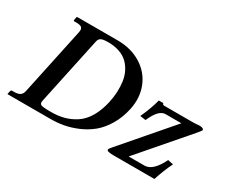

<svg xmlns="http://www.w3.org/2000/svg" viewBox="-108 -933 1427 1220"><g transform="rotate(30 606.0 -323.0)"><path d="M908.7 -445.8Q910.6 -433.6 923.3 -434.1H1127.4Q1138.2 -434.1 1150.1 -434.8Q1162.1 -435.5 1170.2 -436.3Q1178.2 -437 1178.7 -437Q1189 -437 1196.8 -435.1Q1204.6 -433.1 1208.5 -429.4Q1212.4 -425.8 1211.4 -420.9Q1210.4 -416 1183.6 -384.8L887.7 -42H1003.9Q1035.6 -42 1064 -69.6Q1092.3 -97.2 1116.7 -147.9L1156.7 -139.2Q1123 -70.3 1101.1 0H803.2Q782.2 0 770.3 -2Q758.3 -3.9 754.4 -7.3Q750.5 -10.7 751.5 -16.1Q752.4 -20 767.1 -38.1Q821.3 -100.1 922.9 -218.8Q1024.4 -337.4 1072.3 -392.1H956.5Q932.6 -392.1 910.4 -370.4Q888.2 -348.6 864.7 -295.9L823.2 -301.8Q858.9 -379.9 876 -445.8ZM236.8 -75.2Q231.9 -52.7 245.6 -46.4Q259.3 -40 316.4 -40Q368.2 -40 411.1 -51Q454.1 -62 494.6 -88.1Q535.2 -114.3 564.7 -163.8Q594.2 -213.4 609.4 -284.2Q617.7 -323.2 619.4 -360.6Q621.1 -397.9 616.2 -434.6Q611.3 -471.2 596.4 -501.7Q581.5 -532.2 557.9 -555.9Q534.2 -579.6 496.8 -592.8Q459.5 -606 411.6 -606Q379.9 -606 363.5 -599.4Q347.2 -592.8 342.3 -570.8ZM23.9 0 22.5 -2 27.3 -23.9Q29.3 -32.7 37.1 -33.2H50.8Q80.6 -33.2 95.5 -43.2Q110.4 -53.2 115.2 -77.1L219.7 -568.8Q224.6 -592.8 214.4 -602.8Q204.1 -612.8 174.3 -612.8H160.2Q152.3 -612.8 153.8 -621.1L158.7 -644L161.1 -646H457.5Q557.1 -646 630.6 -600.6Q704.1 -555.2 735.1 -477.8Q766.1 -400.4 746.6 -309.1Q731.4 -238.3 698 -182.9Q664.6 -127.4 623.3 -93.8Q582 -60.1 530.8 -38.3Q479.5 -16.6 432.9 -8.3Q386.2 0 337.9 0Z"/></g></svg>

Font: Linux Libertine Slanted
Style: Semibold Slanted
Weight: 600
Designer: Philipp H. Poll
Foundry: Philipp H. Poll
Version: Version 5.1.1